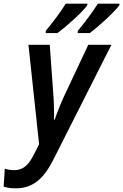

<svg xmlns="http://www.w3.org/2000/svg" viewBox="-100 -786 671 1046"><path d="M324 -618 323 -606H389C439 -643 523 -720 551 -758V-766H433C408 -725 363 -665 324 -618ZM149 -618V-606H213C265 -644 349 -720 376 -758V-766H258C233 -725 189 -665 149 -618ZM-13 240C80 240 139 186 190 85L507 -542H381L251 -266C231 -224 210 -169 198 -134H194C195 -173 194 -233 190 -279L171 -542H55L113 0L86 53C59 108 29 141 -21 141C-41 141 -58 138 -74 133L-80 231C-63 236 -44 240 -13 240Z"/></svg>

Font: Noto Sans SemiCondensed SemiBold
Style: Italic
Weight: 600
Width: 4
Italic angle: -12°
Designer: Monotype Design Team
Foundry: Monotype Imaging Inc.
Version: Version 2.013